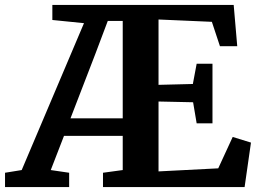

<svg xmlns="http://www.w3.org/2000/svg" viewBox="-62 -763 1054 783"><path d="M438.5 -69.5V-209H199L145 -69.5L220 -58.5V0H-41.5V-58.5L26.5 -69.5L280.5 -668.5L151.5 -681.5V-743H891L905.5 -574.5H835L802 -674L584.5 -683.5V-417L724.5 -420.5L740 -503H804.5V-260H740L725.5 -346L584.5 -349V-64L828 -76.5L887 -204.5L961.5 -181.5L935.5 0H358V-58.5ZM438.5 -280.5V-677.5H377.5L326 -541L225.5 -280.5Z"/></svg>

Font: Merriweather
Style: Bold
Weight: 700
Designer: Eben Sorkin
Foundry: Eben Sorkin
Version: Version 2.100; ttfautohint (v1.7.19-72a1) -l 8 -r 50 -G 200 